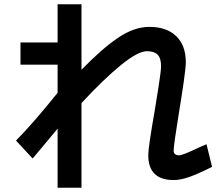

<svg xmlns="http://www.w3.org/2000/svg" viewBox="-20 -832 1040 900"><path d="M974 -50Q911 -18 869 -3Q827 12 794 12Q675 12 675 -105Q675 -142 706 -318Q710 -342 722.5 -421Q735 -500 735 -522Q735 -559 719 -575.5Q703 -592 669 -592Q627 -592 547.5 -527.5Q468 -463 362 -349V48H250V-229Q218 -190 175 -139L133 -89L55 -173Q137 -256 250 -397V-529H76V-633H250V-812H362V-505Q458 -604 533.5 -655Q609 -706 680 -706Q761 -706 806 -662.5Q851 -619 851 -541Q851 -516 841 -446.5Q831 -377 819 -305Q794 -151 794 -126Q794 -104 820 -104Q836 -104 909 -139L948 -156Z"/></svg>

Font: IBM Plex Sans JP SemiBold
Style: Regular
Weight: 600
Designer: Mike Abbink; Paul van der Laan; Pieter van Rosmalen; Wujin Sim; Yejin Wi; Jinhee Kim; Boomi Park; Yona Kim; Kichan Ma
Foundry: Sandoll Inc.
Version: Version 1.001